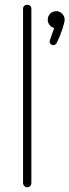

<svg xmlns="http://www.w3.org/2000/svg" viewBox="-20 -788 292 808"><path d="M94 0Q87 0 82 -5.5Q77 -11 77 -18V-751Q77 -759 82 -763.5Q87 -768 94 -768Q102 -768 107 -763.5Q112 -759 112 -751V-18Q112 -11 107 -5.5Q102 0 94 0ZM205 -598Q199 -598 194 -602Q189 -606 189 -613Q189 -617 190 -619L208 -670Q196 -673 188.5 -683Q181 -693 181 -705Q181 -720 191 -730.5Q201 -741 217 -741Q231 -741 241.5 -730.5Q252 -720 252 -705Q252 -699 249 -687.5Q246 -676 241.5 -662.5Q237 -649 231 -634.5Q225 -620 219 -608Q217 -604 213 -601Q209 -598 205 -598Z"/></svg>

Font: Dosis ExtraLight
Style: Regular
Weight: 250
Designer: EdgarTolentino, PabloImpallari, IginoMarini
Foundry: EdgarTolentino, PabloImpallari, IginoMarini
Version: Version 3.001; ttfautohint (v1.8.2)